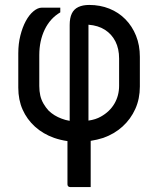

<svg xmlns="http://www.w3.org/2000/svg" viewBox="-20 -563 640 777"><path d="M341 -543Q385 -543 422.5 -528Q460 -513 487.5 -485Q515 -457 530.5 -418.5Q546 -380 546 -333V-213Q546 -163 527.5 -122Q509 -81 476 -51Q443 -21 398 -5Q373 3 347 7V194H264Q259 194 256 191Q253 188 253 183V8Q225 4 199 -5Q154 -21 121.5 -50.5Q89 -80 71.5 -119.5Q54 -159 54 -208V-347Q54 -386 62.5 -419.5Q71 -453 84.5 -478Q98 -503 115.5 -517.5Q133 -532 149 -532H224V-513Q183 -489 161 -443.5Q139 -398 139 -340V-215Q139 -194 143 -176.5Q147 -159 156 -143.5Q165 -128 177 -115Q199 -94 229 -83Q244 -77 262 -74V-462Q262 -490 270.5 -508Q279 -526 297 -534.5Q315 -543 341 -543ZM338 -75Q367 -79 388 -91Q424 -111 443 -143.5Q462 -176 462 -216V-326Q462 -366 447 -395.5Q432 -425 404.5 -442.5Q377 -460 338 -463Z"/></svg>

Font: Code D OnePiece
Style: Regular
Weight: 400
Version: Version 1.085; ttfautohint (v1.8.4.7-5d5b);Nerd Fonts 3.0.2